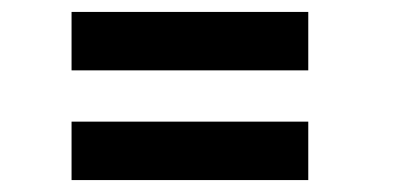

<svg xmlns="http://www.w3.org/2000/svg" viewBox="-20 -465 690 322"><path d="M100 -347V-445H497V-347ZM100 -163V-261H497V-163Z"/></svg>

Font: Trispace Medium
Style: Regular
Weight: 500
Designer: Tyler Finck
Foundry: Etcetera Type Company
Version: Version 1.210; ttfautohint (v1.8.3)